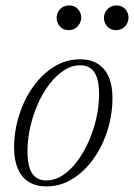

<svg xmlns="http://www.w3.org/2000/svg" viewBox="-20 -658 480 688"><path d="M267 -445.5Q304 -445.5 330 -429.5Q356 -413.5 369.5 -382.8Q383 -352 383 -307Q383 -247 365 -190.2Q347 -133.5 314.8 -88.5Q282.5 -43.5 239.5 -16.8Q196.5 10 146.5 10Q109.5 10 83.5 -6Q57.5 -22 44 -53.2Q30.5 -84.5 30.5 -128.5Q30.5 -188.5 48.5 -245.2Q66.5 -302 98.5 -347Q130.5 -392 173.5 -418.8Q216.5 -445.5 267 -445.5ZM146 -11.5Q177 -11.5 205 -30Q233 -48.5 256.8 -80.2Q280.5 -112 298 -151.8Q315.5 -191.5 325.2 -234.8Q335 -278 335 -319Q335 -374 318.2 -399Q301.5 -424 267.5 -424Q236.5 -424 208.5 -405.5Q180.5 -387 156.5 -355.5Q132.5 -324 115 -284Q97.5 -244 88 -200.8Q78.5 -157.5 78.5 -116.5Q78.5 -61.5 95.2 -36.5Q112 -11.5 146 -11.5ZM226 -550Q206.5 -550 194.8 -563.2Q183 -576.5 183 -593.5Q183 -605.5 188.5 -615.8Q194 -626 204.2 -632.2Q214.5 -638.5 228 -638.5Q247.5 -638.5 259.2 -625.5Q271 -612.5 271 -595Q271 -583.5 265.2 -573.2Q259.5 -563 249.8 -556.5Q240 -550 226 -550ZM395.5 -550Q376 -550 364.2 -563.2Q352.5 -576.5 352.5 -593.5Q352.5 -605.5 358.2 -615.8Q364 -626 374 -632.2Q384 -638.5 397.5 -638.5Q417 -638.5 428.8 -625.5Q440.5 -612.5 440.5 -595Q440.5 -583.5 435 -573.2Q429.5 -563 419.5 -556.5Q409.5 -550 395.5 -550Z"/></svg>

Font: Newsreader 24pt Light
Style: Italic
Weight: 300
Italic angle: -17°
Designer: Hugues Gentile
Foundry: Production Type
Version: Version 1.003